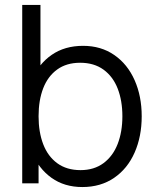

<svg xmlns="http://www.w3.org/2000/svg" viewBox="-20 -740 632 775"><path d="M312.3 15Q240 15 187.9 -22.2Q135.8 -59.5 108.9 -124.2Q82 -188.8 82 -270.7Q82 -353.3 108.9 -417.7Q135.8 -482 188.6 -518.5Q241.3 -555 315.3 -555Q387.7 -555 441.2 -518Q494.8 -481 523.4 -416.3Q552 -351.7 552 -270.7Q552 -189.2 523.4 -124.2Q494.8 -59.2 440.6 -22.1Q386.3 15 312.3 15ZM69.7 0V-720H143.3V-406.7H135.7V0ZM305 -53.3Q359.8 -53.3 397.8 -81.5Q435.8 -109.7 454.9 -158.8Q474 -208 474 -270.7Q474 -333.2 455.2 -382Q436.3 -430.8 398 -458.8Q359.7 -486.7 303.3 -486.7Q248.5 -486.7 210.8 -459.4Q173.2 -432.2 154.4 -383.7Q135.7 -335.2 135.7 -270.7Q135.7 -206.7 154.5 -157.7Q173.3 -108.7 211.3 -81Q249.3 -53.3 305 -53.3Z"/></svg>

Font: Hauora
Style: Regular
Weight: 400
Designer: Wayne Shih
Foundry: WCYS
Version: Version 1.001